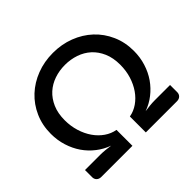

<svg xmlns="http://www.w3.org/2000/svg" viewBox="-167 -937 1146 1146"><g transform="rotate(-45 406.0 -364.0)"><path d="M462.5 -134.5V0H725.5C737.5 0 747.1 -3.5 754.2 -10.5C761.4 -17.5 765 -26.5 765 -37.5V-98H636.5C622.5 -98 608.3 -97.2 594 -95.8C579.7 -94.2 565.5 -92.5 551.5 -90.5C581.5 -101.2 609 -116.2 634 -135.8C659 -155.2 680.6 -178.1 698.8 -204.2C716.9 -230.4 731.1 -259.7 741.2 -292C751.4 -324.3 756.5 -358.5 756.5 -394.5C756.5 -443.5 747.4 -488.4 729.2 -529.2C711.1 -570.1 686.2 -605.2 654.5 -634.8C622.8 -664.2 585.8 -687.2 543.2 -703.5C500.8 -719.8 455 -728 406 -728C357 -728 311.2 -719.8 268.8 -703.5C226.2 -687.2 189.2 -664.2 157.5 -634.8C125.8 -605.2 100.9 -570.1 82.8 -529.2C64.6 -488.4 55.5 -443.5 55.5 -394.5C55.5 -358.5 60.6 -324.3 70.8 -292C80.9 -259.7 95 -230.4 113 -204.2C131 -178.1 152.6 -155.2 177.8 -135.8C202.9 -116.2 230.5 -101.2 260.5 -90.5C246.5 -92.5 232.3 -94.2 217.8 -95.8C203.3 -97.2 189.2 -98 175.5 -98H47V-37.5C47 -26.5 50.6 -17.5 57.8 -10.5C64.9 -3.5 74.5 0 86.5 0H349.5V-134.5C324.5 -138.8 301.2 -148.5 279.5 -163.5C257.8 -178.5 239 -197.5 223 -220.5C207 -243.5 194.4 -269.8 185.3 -299.2C176.1 -328.8 171.5 -360.2 171.5 -393.5C171.5 -432.5 177.8 -466.6 190.5 -495.8C203.2 -524.9 220.2 -549.2 241.5 -568.5C262.8 -587.8 287.7 -602.3 316 -612C344.3 -621.7 374.3 -626.5 406 -626.5C437.3 -626.5 467.3 -621.7 495.8 -612C524.3 -602.3 549.2 -587.8 570.5 -568.5C591.8 -549.2 608.8 -524.9 621.5 -495.8C634.2 -466.6 640.5 -432.5 640.5 -393.5C640.5 -360.2 635.9 -328.8 626.8 -299.2C617.6 -269.8 605 -243.5 589 -220.5C573 -197.5 554.2 -178.5 532.5 -163.5C510.8 -148.5 487.5 -138.8 462.5 -134.5Z"/></g></svg>

Font: Lato Semibold
Style: Regular
Weight: 600
Designer: Lukasz Dziedzic
Foundry: tyPoland Lukasz Dziedzic
Version: Version 2.006; 2014-01-15